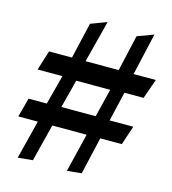

<svg xmlns="http://www.w3.org/2000/svg" viewBox="-109 -821 818 912"><g transform="rotate(15 300.0 -364.5)"><path d="M61.8 2 110 -188H13.8L39.2 -282H128.8L166.8 -427H44.8L75 -524H187.8L228.8 -701L307.8 -730.8L254.6 -524H417.6L457.8 -701L537.8 -730.8L490.8 -524H600L565.8 -427H471.8L437.8 -282H554.2L522.8 -188H417L374.8 -5L303.8 2L350 -188H181L134.8 -5ZM199.8 -284H368.8L402.8 -423H235.8Z"/></g></svg>

Font: Wittgenstein
Style: Italic
Weight: 400
Italic angle: -11°
Designer: Jörg Drees
Foundry: Jörg Drees
Version: Version 1.500